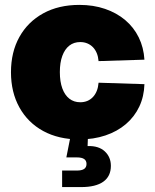

<svg xmlns="http://www.w3.org/2000/svg" viewBox="-20 -553 627 777"><path d="M301.3 11.2Q217.3 11.2 155 -22.7Q92.8 -56.6 58.6 -118.2Q24.4 -179.7 24.4 -260.7Q24.4 -342.3 58.6 -403.6Q92.8 -464.8 155 -499Q217.3 -533.2 301.3 -533.2Q357.9 -533.2 405 -517.1Q452.1 -501 486.8 -471.7Q521.5 -442.4 541.5 -401.6Q561.5 -360.8 564.5 -311.5L378.9 -305.7Q377.4 -323.7 371.6 -337.9Q365.7 -352.1 356 -362.1Q346.2 -372.1 333.3 -377.4Q320.3 -382.8 304.7 -382.8Q278.8 -382.8 260.5 -368.4Q242.2 -354 232.2 -326.9Q222.2 -299.8 222.2 -261.2Q222.2 -222.7 232.2 -195.3Q242.2 -168 260.7 -153.6Q279.3 -139.2 304.7 -139.2Q320.3 -139.2 333.3 -144.5Q346.2 -149.9 356 -160.2Q365.7 -170.4 371.6 -185.1Q377.4 -199.7 378.9 -218.3L564.5 -212.4Q563 -162.6 543.7 -121.6Q524.4 -80.6 489.5 -50.8Q454.6 -21 406.7 -4.9Q358.9 11.2 301.3 11.2ZM231.4 204.1V137.2H291Q311 137.2 320.6 130.6Q330.1 124 330.1 110.4Q330.1 97.2 320.6 90.6Q311 84 291 84H248.5L269 -19.5H335.9V0L334.5 38.1Q379.4 36.6 404.1 59.6Q428.7 82.5 428.7 118.2Q428.7 160.6 397.9 182.4Q367.2 204.1 308.6 204.1Z"/></svg>

Font: Inter 28pt Black
Style: Regular
Weight: 900
Designer: Rasmus Andersson
Foundry: rsms
Version: Version 4.001;git-66647c0bb